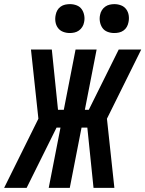

<svg xmlns="http://www.w3.org/2000/svg" viewBox="-75 -910 704 930"><path d="M479 0H378L348 -292H320L263 0H161L218 -292H199L54 0H-55L111 -335L75 -670H176L206 -378H234L291 -670H393L336 -378H355L500 -670H609L443 -335ZM478 -750Q461 -750 445.5 -756Q430 -762 421 -775Q412 -788 409 -805Q406 -822 410 -839Q412 -850 418.5 -860.5Q425 -871 435 -878Q445 -885 456.5 -887.5Q468 -890 479 -890Q496 -890 511.5 -884Q527 -878 536.5 -865Q546 -852 548.5 -835Q551 -818 547 -801Q545 -790 539 -779.5Q533 -769 523 -762Q513 -755 501.5 -752.5Q490 -750 478 -750ZM263 -750Q246 -750 230.5 -756Q215 -762 205.5 -775Q196 -788 193.5 -805Q191 -822 195 -839Q197 -850 203 -860.5Q209 -871 219 -878Q229 -885 240.5 -887.5Q252 -890 264 -890Q281 -890 296.5 -884Q312 -878 321 -865Q330 -852 333 -835Q336 -818 332 -801Q330 -790 323.5 -779.5Q317 -769 307 -762Q297 -755 285.5 -752.5Q274 -750 263 -750Z"/></svg>

Font: Lode
Style: Bold Italic
Weight: 700
Italic angle: -11°
Monospace: yes
Designer: Belleve Invis
Foundry: Belleve Invis
Version: Version 29.2.0; ttfautohint (v1.8.3)